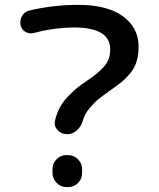

<svg xmlns="http://www.w3.org/2000/svg" viewBox="-20 -760 644 780"><path d="M118.2 -626Q99.6 -621.1 83.5 -630.4Q67.4 -639.6 63.5 -659.2Q59.6 -677.7 69.3 -694.8Q79.1 -711.9 97.7 -716.8Q194.3 -740.2 297.9 -740.2Q416 -740.2 479.5 -693.8Q543 -647.5 543 -570.3Q543 -535.2 534.2 -507.8Q525.4 -480.5 505.4 -458Q485.4 -435.5 469.7 -423.3Q454.1 -411.1 424.8 -390.6Q393.6 -368.2 378.4 -356Q363.3 -343.8 343.8 -320.3Q324.2 -296.9 316.4 -269.5Q309.6 -246.1 292.5 -230.5Q275.4 -214.8 252.9 -214.8Q229.5 -214.8 214.4 -231Q199.2 -247.1 203.1 -268.6Q210 -298.8 223.1 -323.2Q236.3 -347.7 256.8 -368.7Q277.3 -389.6 292 -401.9Q306.6 -414.1 333 -431.6Q358.4 -449.2 370.6 -459Q382.8 -468.8 398.9 -485.4Q415 -502 421.4 -520Q427.7 -538.1 427.7 -559.6Q427.7 -647.5 283.2 -648.4Q201.2 -648.4 118.2 -626ZM250 -129.9H255.9Q280.3 -129.9 296.9 -112.8Q313.5 -95.7 313.5 -73.2V-56.6Q313.5 -33.2 296.9 -16.6Q280.3 0 255.9 0H250Q226.6 0 210 -17.1Q193.4 -34.2 193.4 -56.6V-73.2Q193.4 -96.7 210 -113.3Q226.6 -129.9 250 -129.9Z"/></svg>

Font: Rounded Mgen+ 2p medium
Style: Regular
Weight: 500
Designer: [Source Han Sans]
Ryoko NISHIZUKA  (kana & ideographs); Paul D. Hunt (Latin, Greek & Cyrillic); Wenlong ZHANG  (bopomofo
Version: Version 1.059.20150602